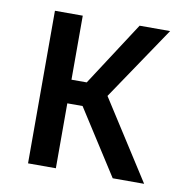

<svg xmlns="http://www.w3.org/2000/svg" viewBox="-64 -571 607 632"><g transform="rotate(10 239.5 -255.0)"><path d="M70 0V-510H163V-296H214L353 -510H455L289 -264L458 0H353L214 -217H163V0Z"/></g></svg>

Font: Saira SemiCondensed Medium
Style: Regular
Weight: 500
Width: 4
Designer: Hector Gatti with collaboration of the Omnibus-Type team
Foundry: Omnibus-Type
Version: Version 1.101